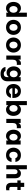

<svg xmlns="http://www.w3.org/2000/svg" viewBox="3018 -3818 1012 7089"><g transform="rotate(90 3524.5 -274.0)"><path d="M283.8 10Q225 10 181.5 -13.5Q138 -37 108.9 -76.5Q79.8 -116 65.4 -165Q51 -214 51 -265Q51 -316 65.4 -365Q79.8 -414 108.9 -453.5Q138 -493 181.5 -516.5Q225 -540 283.8 -540Q322.4 -540 350.4 -529.9Q378.4 -519.8 397.1 -506.2Q415.8 -492.6 426.3 -479.9Q436.8 -467.2 440.4 -461.6H447.6V-760H599.6V0H447.6V-68.4H440.4Q436.8 -62.8 426.3 -49.9Q415.8 -37 397.1 -23.4Q378.4 -9.8 350.4 0.1Q322.4 10 283.8 10ZM328 -113Q369 -113 396.4 -135.5Q423.8 -158 437.4 -192.9Q451 -227.8 451 -265Q451 -302.6 437.4 -337.3Q423.8 -372 396.4 -394.5Q369 -417 328 -417Q287 -417 259.4 -394.5Q231.8 -372 218.2 -337.3Q204.6 -302.6 204.6 -265Q204.6 -227.8 218.2 -192.9Q231.8 -158 259.4 -135.5Q287 -113 328 -113Z M990.8 10Q923.8 10 872.3 -12.4Q820.8 -34.8 785.4 -73.2Q750 -111.6 731.5 -161.2Q713 -210.8 713 -265Q713 -319.8 731.5 -369.1Q750 -418.4 785.4 -456.8Q820.8 -495.2 872.3 -517.6Q923.8 -540 990.8 -540Q1057.8 -540 1109.3 -517.6Q1160.8 -495.2 1196.2 -456.8Q1231.6 -418.4 1250.1 -369.1Q1268.6 -319.8 1268.6 -265Q1268.6 -210.8 1250.1 -161.2Q1231.6 -111.6 1196.2 -73.2Q1160.8 -34.8 1109.3 -12.4Q1057.8 10 990.8 10ZM990.8 -114.4Q1031 -114.4 1058.8 -135.3Q1086.6 -156.2 1101.2 -190.6Q1115.8 -225 1115.8 -265Q1115.8 -306 1101.2 -339.9Q1086.6 -373.8 1058.8 -394.7Q1031 -415.6 990.8 -415.6Q951.6 -415.6 923.3 -394.7Q895 -373.8 880.4 -339.9Q865.8 -306 865.8 -265Q865.8 -225 880.4 -190.6Q895 -156.2 923.3 -135.3Q951.6 -114.4 990.8 -114.4Z M1643.8 10Q1576.8 10 1525.3 -12.4Q1473.8 -34.8 1438.4 -73.2Q1403 -111.6 1384.5 -161.2Q1366 -210.8 1366 -265Q1366 -319.8 1384.5 -369.1Q1403 -418.4 1438.4 -456.8Q1473.8 -495.2 1525.3 -517.6Q1576.8 -540 1643.8 -540Q1710.8 -540 1762.3 -517.6Q1813.8 -495.2 1849.2 -456.8Q1884.6 -418.4 1903.1 -369.1Q1921.6 -319.8 1921.6 -265Q1921.6 -210.8 1903.1 -161.2Q1884.6 -111.6 1849.2 -73.2Q1813.8 -34.8 1762.3 -12.4Q1710.8 10 1643.8 10ZM1643.8 -114.4Q1684 -114.4 1711.8 -135.3Q1739.6 -156.2 1754.2 -190.6Q1768.8 -225 1768.8 -265Q1768.8 -306 1754.2 -339.9Q1739.6 -373.8 1711.8 -394.7Q1684 -415.6 1643.8 -415.6Q1604.6 -415.6 1576.3 -394.7Q1548 -373.8 1533.4 -339.9Q1518.8 -306 1518.8 -265Q1518.8 -225 1533.4 -190.6Q1548 -156.2 1576.3 -135.3Q1604.6 -114.4 1643.8 -114.4Z M2183 0H2031V-530H2181.8V-453.2H2187Q2196.2 -474.4 2212.4 -494.3Q2228.6 -514.2 2256.6 -527.1Q2284.6 -540 2328.2 -540Q2349.4 -540 2362.5 -537.3Q2375.6 -534.6 2375.6 -534.6V-385.4Q2375.6 -385.4 2361.3 -388.1Q2347 -390.8 2324 -390.8Q2288.8 -390.8 2262.4 -381.3Q2236 -371.8 2218.1 -351.9Q2200.2 -332 2191.6 -301.1Q2183 -270.2 2183 -227Z M2709.8 212.4Q2636.6 212.4 2588.7 194Q2540.8 175.6 2513.1 148.5Q2485.4 121.4 2472.4 94.2Q2459.4 67 2455.7 48.6Q2452 30.2 2452 30.2H2599.8Q2599.8 30.2 2602.2 36.7Q2604.6 43.2 2610.5 52.5Q2616.4 61.8 2628.5 71.1Q2640.6 80.4 2659.9 86.9Q2679.2 93.4 2708 93.4Q2739 93.4 2761.9 84.3Q2784.8 75.2 2799.6 58.3Q2814.4 41.4 2821.8 18Q2829.2 -5.4 2829.2 -33.6V-90.4H2822.4Q2815 -78 2801.6 -64Q2788.2 -50 2769 -37.6Q2749.8 -25.2 2724.1 -17.4Q2698.4 -9.6 2665.8 -9.6Q2607 -9.6 2562.9 -32Q2518.8 -54.4 2489.6 -92.5Q2460.4 -130.6 2445.7 -178Q2431 -225.4 2431 -274.8Q2431 -324.2 2445.7 -371.6Q2460.4 -419 2489.6 -457.1Q2518.8 -495.2 2562.9 -517.6Q2607 -540 2665.8 -540Q2698.4 -540 2724.4 -532.2Q2750.4 -524.4 2769.6 -512Q2788.8 -499.6 2801.9 -485.6Q2815 -471.6 2822.4 -459.2H2829.2V-530H2981.2V-34Q2981.2 15.6 2964.7 60.1Q2948.2 104.6 2914.9 139Q2881.6 173.4 2830.5 192.9Q2779.4 212.4 2709.8 212.4ZM2708.4 -129.6Q2750 -129.6 2777.7 -150.8Q2805.4 -172 2819 -205.4Q2832.6 -238.8 2832.6 -274.8Q2832.6 -312 2819 -345.3Q2805.4 -378.6 2777.7 -399.3Q2750 -420 2708.4 -420Q2667.4 -420 2639.5 -399.3Q2611.6 -378.6 2597.7 -345.3Q2583.8 -312 2583.8 -274.8Q2583.8 -238.8 2597.7 -205.4Q2611.6 -172 2639.5 -150.8Q2667.4 -129.6 2708.4 -129.6Z M3352.8 10Q3283 10 3231.9 -13.2Q3180.8 -36.4 3147.6 -76.1Q3114.4 -115.8 3098.2 -164.9Q3082 -214 3082 -265.6Q3082 -315.6 3097.7 -364.6Q3113.4 -413.6 3146 -453.3Q3178.6 -493 3228.7 -516.5Q3278.8 -540 3347.6 -540Q3421.6 -540 3477.8 -507.8Q3534 -475.6 3565.8 -413.7Q3597.6 -351.8 3597.6 -261.6V-224.6H3235Q3237.4 -192.8 3251.4 -166.1Q3265.4 -139.4 3291 -123.2Q3316.6 -107 3352.8 -107Q3383.6 -107 3403.1 -116.6Q3422.6 -126.2 3433.7 -138.8Q3444.8 -151.4 3449.1 -161Q3453.4 -170.6 3453.4 -170.6H3593.4Q3593.4 -170.6 3588.4 -152.2Q3583.4 -133.8 3569.8 -107.3Q3556.2 -80.8 3529.4 -53.8Q3502.6 -26.8 3459.7 -8.4Q3416.8 10 3352.8 10ZM3234.8 -317.2H3451.8Q3450.4 -354.2 3436.1 -378.3Q3421.8 -402.4 3398 -414.2Q3374.2 -426 3345.2 -426Q3300.8 -426 3270.1 -397.8Q3239.4 -369.6 3234.8 -317.2Z M4026.8 10Q3988.6 10 3960.4 -0.1Q3932.2 -10.2 3913.5 -23.8Q3894.8 -37.4 3884.3 -50.1Q3873.8 -62.8 3870.2 -68.4H3863V0H3711V-760H3863V-461.6H3870.2Q3873.8 -467.2 3884.3 -480.1Q3894.8 -493 3913.5 -506.6Q3932.2 -520.2 3960.4 -530.1Q3988.6 -540 4026.8 -540Q4085.6 -540 4129.1 -516.5Q4172.6 -493 4201.7 -453.5Q4230.8 -414 4245.2 -365Q4259.6 -316 4259.6 -265Q4259.6 -214 4245.2 -165Q4230.8 -116 4201.7 -76.5Q4172.6 -37 4129.1 -13.5Q4085.6 10 4026.8 10ZM3982.6 -113Q4024.6 -113 4051.7 -135.5Q4078.8 -158 4092.4 -192.9Q4106 -227.8 4106 -265Q4106 -302.6 4092.4 -337.3Q4078.8 -372 4051.7 -394.5Q4024.6 -417 3982.6 -417Q3941.6 -417 3914.2 -394.5Q3886.8 -372 3873.2 -337.3Q3859.6 -302.6 3859.6 -265Q3859.6 -227.8 3873.2 -192.9Q3886.8 -158 3914.2 -135.5Q3941.6 -113 3982.6 -113Z M4521 0H4369V-530H4519.8V-453.2H4525Q4534.2 -474.4 4550.4 -494.3Q4566.6 -514.2 4594.6 -527.1Q4622.6 -540 4666.2 -540Q4687.4 -540 4700.5 -537.3Q4713.6 -534.6 4713.6 -534.6V-385.4Q4713.6 -385.4 4699.3 -388.1Q4685 -390.8 4662 -390.8Q4626.8 -390.8 4600.4 -381.3Q4574 -371.8 4556.1 -351.9Q4538.2 -332 4529.6 -301.1Q4521 -270.2 4521 -227Z M5001.8 -540Q5040.4 -540 5068.4 -529.9Q5096.4 -519.8 5115.1 -506.2Q5133.8 -492.6 5144.3 -479.9Q5154.8 -467.2 5158.4 -461.6H5165.6V-530H5317.6V0H5165.6V-68.4H5158.4Q5154.8 -62.8 5144.3 -49.9Q5133.8 -37 5115.1 -23.4Q5096.4 -9.8 5068.4 0.1Q5040.4 10 5001.8 10Q4943 10 4899.5 -13.5Q4856 -37 4826.9 -76.5Q4797.8 -116 4783.4 -165Q4769 -214 4769 -265Q4769 -316 4783.4 -365Q4797.8 -414 4826.9 -453.5Q4856 -493 4899.5 -516.5Q4943 -540 5001.8 -540ZM5046 -417Q5005 -417 4977.4 -394.5Q4949.8 -372 4936.2 -337.3Q4922.6 -302.6 4922.6 -265Q4922.6 -227.8 4936.2 -192.9Q4949.8 -158 4977.4 -135.5Q5005 -113 5046 -113Q5087 -113 5114.4 -135.5Q5141.8 -158 5155.4 -192.9Q5169 -227.8 5169 -265Q5169 -302.6 5155.4 -337.3Q5141.8 -372 5114.4 -394.5Q5087 -417 5046 -417Z M5709 10Q5639.2 10 5587.2 -13.2Q5535.2 -36.4 5501.2 -75.9Q5467.2 -115.4 5450.1 -164.4Q5433 -213.4 5433 -265Q5433 -316.6 5449.9 -365.4Q5466.8 -414.2 5500.8 -453.9Q5534.8 -493.6 5586.8 -516.8Q5638.8 -540 5709 -540Q5780.2 -540 5826.4 -519.5Q5872.6 -499 5899.6 -468.7Q5926.6 -438.4 5939.7 -407.8Q5952.8 -377.2 5956.5 -356.7Q5960.2 -336.2 5960.2 -336.2H5818.4Q5818.4 -336.2 5816.3 -344.5Q5814.2 -352.8 5808 -365.2Q5801.8 -377.6 5790.2 -390Q5778.6 -402.4 5759.6 -410.7Q5740.6 -419 5712.6 -419Q5670.2 -419 5641.7 -397.8Q5613.2 -376.6 5598.9 -341.6Q5584.6 -306.6 5584.6 -265Q5584.6 -224 5598.9 -188.7Q5613.2 -153.4 5641.7 -132.2Q5670.2 -111 5712.6 -111Q5740.6 -111 5759.6 -119.3Q5778.6 -127.6 5790.2 -140Q5801.8 -152.4 5808 -164.8Q5814.2 -177.2 5816.3 -185.5Q5818.4 -193.8 5818.4 -193.8H5960.2Q5960.2 -193.8 5956.5 -173.3Q5952.8 -152.8 5939.7 -122.5Q5926.6 -92.2 5899.6 -61.6Q5872.6 -31 5826.4 -10.5Q5780.2 10 5709 10Z M6231 0H6079V-760H6231V-454.2H6236.4Q6245.8 -469.8 6262.9 -489.9Q6280 -510 6309.8 -525Q6339.6 -540 6384.8 -540Q6447 -540 6485.9 -511.7Q6524.8 -483.4 6543 -438.7Q6561.2 -394 6561.2 -344.6V0H6409.2V-319.4Q6409.2 -358 6388.4 -386.7Q6367.6 -415.4 6323 -415.4Q6298 -415.4 6280.3 -406Q6262.6 -396.6 6251.9 -380.7Q6241.2 -364.8 6236.1 -345.3Q6231 -325.8 6231 -305Z M6915.6 10Q6866.4 10 6833.2 -2.1Q6800 -14.2 6779.4 -34.3Q6758.8 -54.4 6748 -79Q6737.2 -103.6 6733.4 -128.3Q6729.6 -153 6729.6 -174.6V-661.2H6881.6V-178.8Q6881.6 -146 6899.4 -128.1Q6917.2 -110.2 6958 -110.2Q6976.4 -110.2 6991 -112.9Q7005.6 -115.6 7005.6 -115.6V0.8Q7005.6 0.8 6978.7 5.4Q6951.8 10 6915.6 10ZM6995 -408.8H6640V-530H6995Z"/></g></svg>

Font: Be Vietnam Pro Variable Thin
Style: Regular
Weight: 100
Designer: Lam Bao, Tony Le, Vietanh Nguyen
Foundry: Yellow Type Foundry
Version: Version 1.002